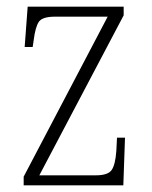

<svg xmlns="http://www.w3.org/2000/svg" viewBox="-20 -556 456 576"><path d="M51 0V-26L303 -506H145Q107 -506 96.5 -490.5Q86 -475 81 -435L78 -415H54L63 -536H351V-510L98 -30H267Q304 -30 315 -46Q326 -62 329 -103L331 -143H355L350 0Z"/></svg>

Font: Noto Serif Myanmar Condensed ExtraLight
Style: Regular
Weight: 200
Width: 3
Designer: Ben Mitchell and the Monotype Design Team
Foundry: Monotype Imaging Inc.
Version: Version 2.106; ttfautohint (v1.8.4.7-5d5b)